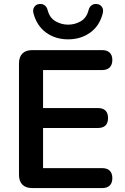

<svg xmlns="http://www.w3.org/2000/svg" viewBox="-20 -961 637 981"><path d="M145 0Q112 0 94.5 -17.5Q77 -35 77 -68V-637Q77 -670 94.5 -687.5Q112 -705 145 -705H502Q527 -705 540.5 -692Q554 -679 554 -655Q554 -630 540.5 -616.5Q527 -603 502 -603H200V-409H480Q506 -409 519 -396Q532 -383 532 -358Q532 -333 519 -320Q506 -307 480 -307H200V-102H502Q527 -102 540.5 -89Q554 -76 554 -51Q554 -26 540.5 -13Q527 0 502 0ZM328 -760Q263 -760 215.5 -794.5Q168 -829 151 -893Q146 -913 155.5 -926Q165 -939 179 -940Q193 -942 202 -937.5Q211 -933 216 -926Q221 -919 223 -911Q233 -870 263.5 -852.5Q294 -835 328 -835Q363 -835 393 -852.5Q423 -870 433 -911Q435 -919 440 -926Q445 -933 454 -937.5Q463 -942 477 -940Q491 -939 500.5 -926Q510 -913 505 -893Q489 -829 441 -794.5Q393 -760 328 -760Z"/></svg>

Font: Nunito ExtraLight
Style: Bold
Weight: 700
Version: Version 3.602